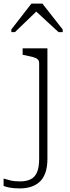

<svg xmlns="http://www.w3.org/2000/svg" viewBox="-90 -806 392 1069"><path d="M128 77V-454Q128 -469 119 -476.5Q110 -484 91.5 -489Q73 -494 47 -499L36 -501V-537H174V77Q174 125 162 157.5Q150 190 128.5 208.5Q107 227 79.5 235Q52 243 21 243Q-11 243 -34 239Q-57 235 -70 229V188Q-55 193 -32.5 198.5Q-10 204 21 204Q55 204 79 193Q103 182 115.5 154.5Q128 127 128 77ZM146 -786H85L-27 -642V-627H-7L129 -758H94L236 -627H259V-642Z"/></svg>

Font: Roboto Serif Thin
Style: Regular
Weight: 250
Designer: Greg Gazdowicz
Foundry: Commercial Type
Version: Version 1.004